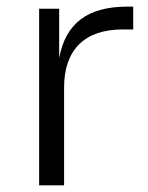

<svg xmlns="http://www.w3.org/2000/svg" viewBox="-20 -555 443 575"><path d="M171.9 0H97.2V-528.8H157.2V-380.9Q171.4 -459 221.7 -497.1Q272 -535.2 361.8 -535.2H378.9V-466.8H348.1Q261.7 -466.8 216.8 -422.1Q171.9 -377.4 171.9 -292Z"/></svg>

Font: Sora Light
Style: Regular
Weight: 300
Designer: Jonathan Barnbrook, Julián Moncada
Foundry: Barnbrook Fonts
Version: Version 2.000